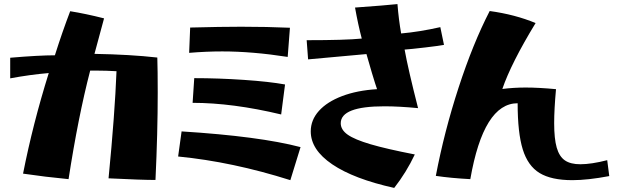

<svg xmlns="http://www.w3.org/2000/svg" viewBox="-20 -851 3036 941"><path d="M512 23Q543 -295 551 -502Q500 -505 453 -505H422Q363 -278 316 27Q201 16 93 0Q141 -244 219 -493Q126 -485 30 -467V-568Q171 -580 249 -580Q285 -694 324 -796Q399 -784 490 -761L443 -587Q618 -584 751 -569Q753 -507 753 -397Q753 -202 742 31Q675 31 512 23Z M853 -84 870 -207Q1251 -183 1453 -130L1403 32Q1119 -58 853 -84ZM924 -347 932 -468Q1051 -468 1175.5 -459.5Q1300 -451 1377 -437L1358 -290Q1120 -347 924 -347ZM1069 -599Q991 -599 907 -592L912 -716Q1064 -720 1162 -720Q1288 -720 1401 -715L1390 -572Q1217 -599 1069 -599Z M1503 -207Q1503 -263 1543 -307.5Q1583 -352 1656.5 -380Q1730 -408 1828 -414Q1821 -433 1802.5 -494.5Q1784 -556 1776 -586L1490 -560L1483 -654Q1673 -654 1753 -662Q1735 -730 1720 -814Q1873 -825 1928 -831Q1934 -755 1946 -687Q2036 -695 2138 -718L2156 -631Q2137 -627 2065 -618.5Q1993 -610 1963 -608Q1980 -513 2029 -321Q1936 -330 1864 -330Q1650 -330 1650 -247Q1650 -215 1684 -191Q1718 -167 1796 -144Q1874 -121 2013 -94Q1972 -7 1912 70Q1714 26 1608.5 -45.5Q1503 -117 1503 -207Z M2517 -345Q2350 -345 2285 27Q2190 22 2116 11Q2157 -205 2227.5 -421.5Q2298 -638 2380 -797Q2504 -780 2605 -738Q2485 -541 2442 -415Q2498 -422 2556 -422Q2620 -422 2705 -414Q2696 -315 2696 -247Q2696 -171 2708.5 -127.5Q2721 -84 2748.5 -65Q2776 -46 2824 -46Q2878 -46 2956 -66L2966 12Q2860 32 2785 32Q2682 32 2624.5 -3Q2567 -38 2542 -119Q2517 -200 2517 -345Z"/></svg>

Font: Otomanopee One
Style: Regular
Weight: 400
Designer: Das Ende der Wildnis
Foundry: Gutenberg Labo
Version: Version 3.005